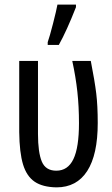

<svg xmlns="http://www.w3.org/2000/svg" viewBox="-20 -800 485 829"><path d="M63 -230V-537H144V-222Q144 -142 160.5 -102.5Q177 -63 223 -63Q273 -63 297 -113Q321 -163 321 -268Q321 -340 314 -404Q307 -468 292 -537H372Q389 -450 395.5 -397Q402 -344 402 -269Q402 -132 356.5 -61.5Q311 9 224 9Q164 8 129.5 -15.5Q95 -39 79.5 -90Q64 -141 63 -230ZM186 -618Q194 -640 209 -698.5Q224 -757 228 -780H308V-769Q268 -667 234 -606H186Z"/></svg>

Font: Noto Sans UI Cond
Style: Regular
Weight: 400
Width: 3
Designer: Monotype Design Team
Foundry: Monotype Imaging Inc.
Version: Version 1.001